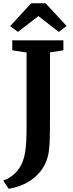

<svg xmlns="http://www.w3.org/2000/svg" viewBox="-39 -996 459 1204"><path d="M-18.7 135.9Q6.4 127.9 30.7 110.9Q55.1 94 75.2 67.9Q95.2 41.8 106.8 6.8Q114.4 -15.5 118.8 -42.7Q123.2 -69.9 125.4 -109.5Q127.6 -149.1 127.6 -207.5V-666.7L38 -680.5V-743H358.5V-680.5L274.6 -667.4V-275Q274.6 -183.6 272.9 -118.9Q271.1 -54.3 261.3 -16.2Q247.2 38 213.4 80.2Q179.5 122.5 129.1 150Q78.6 177.5 15.4 188.1ZM73.7 -795.8 24.9 -832.5 156.7 -975.6H246.8L378.6 -833.2L329.8 -795.8L201.8 -895.2Z"/></svg>

Font: Merriweather Light
Style: Regular
Weight: 300
Designer: Eben Sorkin
Foundry: Eben Sorkin
Version: Version 2.100